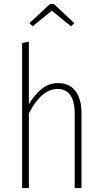

<svg xmlns="http://www.w3.org/2000/svg" viewBox="-20 -951 518 971"><path d="M242.2 -897 145 -817.9 128.9 -834 232.9 -931.2H252L356 -834L338.9 -817.9ZM274.9 -530.8Q331.5 -530.8 361.8 -490.5Q392.1 -450.2 392.1 -379.9V0H357.9V-376Q357.9 -437.5 335.9 -469.2Q314 -501 271 -501Q189.9 -501 126 -377.9V0H91.8V-733.9L126 -740.2V-423.8Q156.2 -474.1 191.9 -502.4Q227.5 -530.8 274.9 -530.8Z"/></svg>

Font: Fira Sans Compressed UltraLight
Style: Regular
Weight: 200
Width: 1
Designer: Carrois Corporate & Edenspiekermann AG
Foundry: Carrois Corporate GbR & Edenspiekermann AG
Version: Version 4.203;PS 004.203;hotconv 1.0.88;makeotf.lib2.5.64775